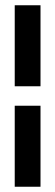

<svg xmlns="http://www.w3.org/2000/svg" viewBox="-20 -640 208 730"><path d="M134 -312V-620H36V-312ZM36 -238V70H134V-238Z"/></svg>

Font: Charger
Style: ExBd
Weight: 400
Designer: Jasper
Foundry: Cannot Into Space Fonts
Version: Version 0.99